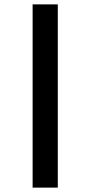

<svg xmlns="http://www.w3.org/2000/svg" viewBox="-20 -718 413 877"><path d="M129 139V-698H244V139Z"/></svg>

Font: Manuale
Style: Bold
Weight: 700
Version: Version 1.002